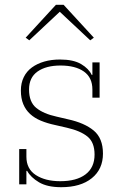

<svg xmlns="http://www.w3.org/2000/svg" viewBox="-20 -768 516 800"><path d="M235 12Q177 12 142.5 -8.5Q108 -29 93 -56H90V0H60V-147H90V-115Q90 -64 129.5 -38.5Q169 -13 231 -13Q299 -13 336.5 -41.5Q374 -70 374 -124Q374 -175 344.5 -199Q315 -223 258 -236L210 -247Q177 -254 150.5 -265Q124 -276 105.5 -293Q87 -310 77 -334Q67 -358 67 -391Q67 -422 79 -446.5Q91 -471 113 -487Q135 -503 164.5 -511.5Q194 -520 230 -520Q286 -520 318 -501Q350 -482 362 -456H365V-508H395V-361H365V-395Q365 -445 329.5 -470Q294 -495 232 -495Q172 -495 136.5 -470Q101 -445 101 -395Q101 -343 131 -318.5Q161 -294 216 -282L263 -271Q332 -256 370.5 -224Q409 -192 409 -128Q409 -63 362.5 -25.5Q316 12 235 12ZM87 -611 213 -748H245L371 -611L356 -600L229 -719L102 -600Z"/></svg>

Font: IBM Plex Serif ExtLt
Style: Regular
Weight: 200
Designer: Mike Abbink, Paul van der Laan, Pieter van Rosmalen
Foundry: Bold Monday
Version: Version 3.001